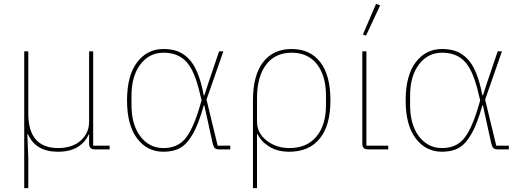

<svg xmlns="http://www.w3.org/2000/svg" viewBox="-20 -771 2688 991"><path d="M105 200.2V-505.9H126V-185.1Q126 -6.8 280.8 -6.8Q323.7 -6.8 358.9 -21.5Q394 -36.1 417 -68.1Q439.9 -100.1 439.9 -144V-505.9H460.9V-19H545.9V0H469.2Q439.9 0 439.9 -28.8V-76.2H437Q421.9 -38.6 382.1 -13.2Q342.3 12.2 278.8 12.2Q163.6 12.2 124 -79.1H121.1L126 43.9V200.2Z M823.7 12.2Q739.7 12.2 687.7 -56.4Q635.7 -125 635.7 -252.9Q635.7 -380.9 687.7 -449.5Q739.7 -518.1 823.7 -518.1Q864.3 -518.1 894.8 -507.1Q925.3 -496.1 952.1 -469.7Q979 -443.4 998.8 -396Q1018.6 -348.6 1031.7 -278.8H1034.7L1056.6 -346.2L1110.8 -505.9H1132.8L1045.9 -256.8L1103.5 -19H1168.5V0H1109.9Q1095.7 0 1088.6 -6.8Q1081.5 -13.7 1076.7 -35.2L1034.7 -227.1H1031.7Q1005.9 -133.8 976.3 -81.3Q946.8 -28.8 911.4 -8.3Q876 12.2 823.7 12.2ZM823.7 -6.8Q892.1 -6.8 932.1 -50.8Q972.2 -94.7 1006.8 -207L1020.5 -252.9L1005.9 -312Q979 -416.5 936.5 -457.8Q894 -499 823.7 -499Q750.5 -499 704.6 -438.7Q658.7 -378.4 658.7 -276.9V-229Q658.7 -127.4 704.6 -67.1Q750.5 -6.8 823.7 -6.8Z M1285.6 200.2V-252.9Q1285.6 -382.3 1337.9 -450.2Q1390.1 -518.1 1485.4 -518.1Q1580.6 -518.1 1633.1 -450.2Q1685.5 -382.3 1685.5 -252.9Q1685.5 -123 1630.1 -55.4Q1574.7 12.2 1473.6 12.2Q1412.1 12.2 1369.9 -14.2Q1327.6 -40.5 1309.6 -78.1H1306.6V200.2ZM1473.6 -6.8Q1563.5 -6.8 1613 -65.9Q1662.6 -125 1662.6 -229V-276.9Q1662.6 -379.9 1616 -439.5Q1569.3 -499 1485.4 -499Q1400.9 -499 1353.8 -437.5Q1306.6 -376 1306.6 -265.1V-143.1Q1306.6 -84 1356.2 -45.4Q1405.8 -6.8 1473.6 -6.8Z M1869.1 -586.9 1853 -592.8 1920.9 -751 1941.9 -743.2ZM1878.9 0Q1850.1 0 1850.1 -28.8V-505.9H1871.1V-19H1983.9V0Z M2261.7 12.2Q2177.7 12.2 2125.7 -56.4Q2073.7 -125 2073.7 -252.9Q2073.7 -380.9 2125.7 -449.5Q2177.7 -518.1 2261.7 -518.1Q2302.2 -518.1 2332.8 -507.1Q2363.3 -496.1 2390.1 -469.7Q2417 -443.4 2436.8 -396Q2456.5 -348.6 2469.7 -278.8H2472.7L2494.6 -346.2L2548.8 -505.9H2570.8L2483.9 -256.8L2541.5 -19H2606.4V0H2547.9Q2533.7 0 2526.6 -6.8Q2519.5 -13.7 2514.6 -35.2L2472.7 -227.1H2469.7Q2443.8 -133.8 2414.3 -81.3Q2384.8 -28.8 2349.4 -8.3Q2314 12.2 2261.7 12.2ZM2261.7 -6.8Q2330.1 -6.8 2370.1 -50.8Q2410.2 -94.7 2444.8 -207L2458.5 -252.9L2443.8 -312Q2417 -416.5 2374.5 -457.8Q2332 -499 2261.7 -499Q2188.5 -499 2142.6 -438.7Q2096.7 -378.4 2096.7 -276.9V-229Q2096.7 -127.4 2142.6 -67.1Q2188.5 -6.8 2261.7 -6.8Z"/></svg>

Font: Anuphan Thin
Style: Regular
Weight: 250
Designer: Mike Abbink, Paul van der Laan, Pieter van Rosmalen, Mint Tantisuwanna
Foundry: Bold Monday; Cadson Demak
Version: Version 3.002;hotconv 1.0.109;makeotfexe 2.5.65596